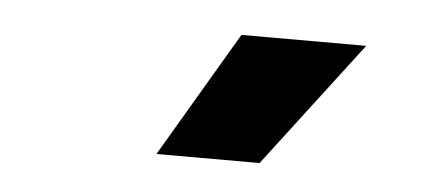

<svg xmlns="http://www.w3.org/2000/svg" viewBox="-28 -776 556 250"><g transform="rotate(5 250.0 -651.0)"><path d="M182.6 -569.3 279.3 -733.4H442.4L317.4 -569.3Z"/></g></svg>

Font: Wanted Sans ExtraBold
Style: Regular
Weight: 800
Designer: Original Design by Kil Hyung-jin and Kang Hanbin, Wanted Lab, Inc; Hangeul from Source Han Sans by Jang Soo-young and Ka
Foundry: Wanted Lab, Inc.
Version: Version 1.003